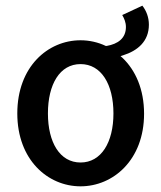

<svg xmlns="http://www.w3.org/2000/svg" viewBox="-20 -645 569 677"><path d="M149 -245C149 -348 191 -419 264 -419C337 -419 380 -348 380 -245C380 -143 337 -72 264 -72C191 -72 149 -143 149 -245ZM424 -550C424 -510 396 -490 356 -483H355H353C326 -496 295 -503 264 -503C149 -503 41 -410 41 -245C41 -81 149 12 264 12C379 12 488 -81 488 -244C488 -330 458 -397 412 -441L405 -447L414 -450C465 -466 505 -499 505 -558C505 -584 496 -607 482 -625L411 -592C418 -580 424 -566 424 -550Z"/></svg>

Font: Falling Sky
Style: Light
Weight: 400
Designer: Paul D. Hunt
Foundry: Adobe Systems Incorporated
Version: Version 1.02